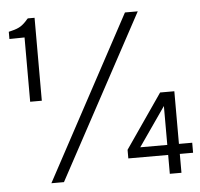

<svg xmlns="http://www.w3.org/2000/svg" viewBox="-51 -764 855 821"><g transform="rotate(-5 376.0 -353.5)"><path d="M127 -711V-355H77V-631L12 -630V-661L24 -664Q50 -670 65 -680Q80 -690 94 -707L98 -711ZM137 0 514 -700H569L191 0ZM645 4V-77H474V-114L634 -346H695V-120H752V-77H695V4ZM529 -120H645V-287Z"/></g></svg>

Font: Be Vietnam Pro ExtraLight
Style: Regular
Weight: 200
Designer: Lam Bao, Tony Le, Vietanh Nguyen
Foundry: Yellow Type Foundry
Version: Version 1.002; ttfautohint (v1.8.3)